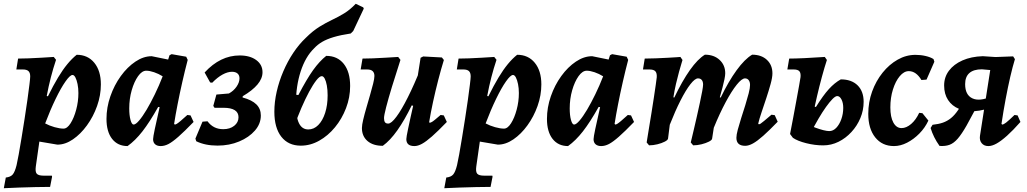

<svg xmlns="http://www.w3.org/2000/svg" viewBox="-52 -764 5455 1020"><path d="M-21.2 179.2Q4.1 176.3 15.5 163Q27 149.7 36.1 113.2Q40.4 94.9 47.4 56.4Q54.4 17.9 62.5 -32.1Q70.5 -82 78.9 -134.6Q87.2 -187.2 93.8 -234.6Q100.4 -281.9 104.4 -315.1Q108.5 -348.2 108.5 -358.1Q108.5 -377.3 99.4 -386.1Q90.3 -394.9 70 -394.9H34.8L44.1 -452.8Q66.9 -452.8 99.3 -454Q131.7 -455.2 167.1 -457.4Q202.5 -459.6 233.6 -461.5L245.7 -446.3Q215.2 -355.3 196.3 -254.1L202.6 -252.4Q231.3 -310.6 256.4 -352.2Q281.5 -393.8 305.8 -423.3Q330 -452.7 355.3 -473Q414.3 -473 449.1 -430.4Q483.9 -387.8 483.9 -315.6Q483.9 -257.7 463.8 -201Q443.7 -144.4 410 -98Q376.3 -51.5 335.4 -23.6Q294.6 4.4 253 4.4L157.1 -11.8L138.3 120.2Q134.3 148.6 143.3 158.9Q152.3 169.2 180.3 169.2H223.6L224.6 175.2L214.1 228.9Q179.9 228.9 136.4 229.9Q93 230.9 49.1 232.4Q5.1 233.9 -31.7 235.9ZM333.3 -365.7Q320.1 -365.7 295.9 -331.2Q271.7 -296.8 243.4 -238.4Q215.1 -180 187.9 -108.3Q210.4 -96.2 238 -88.4Q265.7 -80.7 285.5 -80.7Q304.9 -80.7 322.9 -109Q341 -137.4 352.7 -181Q364.5 -224.6 364.5 -269.8Q364.5 -295.5 360 -317.4Q355.5 -339.3 348.6 -352.5Q341.7 -365.7 333.3 -365.7Z M876.5 -102.3Q881 -102.3 887.5 -106.3Q894 -110.2 907.3 -121.4Q920.5 -132.6 943.3 -153.2L960.3 -150.9L976.4 -116.1Q927.5 -65.5 895.9 -37.8Q864.4 -10.1 843.2 1Q822 12 801.8 12Q782.9 12 772.1 2.5Q761.3 -7.1 761.3 -24.5Q761.3 -35.5 770.3 -78.3Q779.3 -121.2 796.1 -194.8L788.3 -195.9Q742.9 -114.9 704.5 -65.8Q666 -16.6 625.7 12Q573.4 12 543.5 -26.2Q513.7 -64.4 513.7 -132.4Q513.7 -193 534.3 -252.4Q554.9 -311.8 589.7 -359.8Q624.5 -407.9 667.3 -436.6Q710.1 -465.4 753.9 -465.4L841.3 -447.6L848.5 -470.4L859.8 -476.3L937.2 -462.7L945.2 -445.7Q930.6 -390.5 916.6 -328.8Q902.6 -267.2 891.4 -209.6Q880.1 -152 873 -105.9ZM657.9 -102.3Q668.7 -102.3 686.9 -123.4Q705.1 -144.6 726.8 -181Q748.4 -217.4 770.6 -263.1Q792.9 -308.8 812.2 -358.6Q790.6 -372.1 766.6 -380.3Q742.7 -388.4 725 -388.4Q702.3 -388.4 681.5 -359.3Q660.8 -330.1 647.7 -284.5Q634.6 -238.9 634.6 -188.1Q634.6 -151.3 641.3 -126.8Q648.1 -102.3 657.9 -102.3Z M1103.5 9.5Q1038 9.5 990.6 -13.6L986.1 -27.8L1023.8 -117.6L1050.4 -119.7Q1081.1 -77.7 1133.8 -77.7Q1169.7 -77.7 1192.4 -95.8Q1215.1 -113.9 1215.1 -141.3Q1215.1 -166.1 1195.1 -178.7Q1175.1 -191.4 1135.6 -191.4H1087.7L1081.1 -201.5L1097.6 -261.7L1164.1 -267.4Q1188.8 -280.8 1204.6 -303.5Q1220.3 -326.2 1220.3 -347.9Q1220.3 -364.5 1209.8 -373.6Q1199.2 -382.7 1180.3 -382.7Q1157.5 -382.7 1130.3 -368Q1103.2 -353.2 1075.5 -324.6L1064.4 -326L1035.1 -378.9Q1118.4 -469.4 1221.3 -469.4Q1276.1 -469.4 1309.3 -444.9Q1342.6 -420.4 1342.6 -380.3Q1342.6 -346.8 1315.8 -315Q1289 -283.2 1237.6 -253L1236.6 -246.2Q1286.4 -232.8 1310.1 -209.3Q1333.7 -185.8 1333.7 -150.4Q1333.7 -106.6 1302.3 -70.4Q1270.8 -34.2 1218.6 -12.4Q1166.3 9.5 1103.5 9.5Z M1546 9.8Q1479.7 9.8 1442.6 -37.5Q1405.5 -84.9 1405.5 -170.5Q1405.5 -222.1 1417.9 -276.9Q1430.3 -331.7 1453 -384.7Q1475.7 -437.8 1506.2 -483.5Q1536.8 -529.3 1572.5 -562.9Q1609.9 -600.1 1644.6 -621.6Q1679.4 -643.2 1712.3 -658.6Q1745.2 -674.1 1776.3 -693Q1807.4 -711.9 1837.8 -743.9L1877.6 -725L1880.5 -718.2L1824.4 -599.1L1811.3 -586.1Q1757.2 -578 1720.1 -566.8Q1683 -555.5 1658.9 -541.2Q1634.8 -526.9 1616.9 -507.4Q1570.9 -462.9 1545.4 -384.8Q1520 -306.7 1520 -211.7Q1520 -142.5 1536.3 -109.4Q1552.6 -76.3 1585.6 -76.3Q1615.6 -76.3 1638.8 -99.7Q1662 -123.1 1675.3 -164.2Q1688.5 -205.3 1688.5 -257.6Q1688.5 -286.9 1684.3 -310Q1680.1 -333 1673.1 -346.2Q1666.1 -359.4 1657.4 -359.4Q1645.8 -359.4 1628.3 -337Q1610.8 -314.6 1590.3 -276.7Q1569.9 -238.7 1549.3 -191.1Q1528.8 -143.5 1511.7 -93.7L1508.6 -262.4L1533.1 -259.1Q1577 -343.4 1611.2 -391.3Q1645.5 -439.1 1681.1 -467.2Q1740.5 -467.2 1774.3 -424.7Q1808.1 -382.2 1808.1 -307.1Q1808.1 -246.2 1786.3 -189.5Q1764.6 -132.7 1727.5 -87.7Q1690.5 -42.7 1643.6 -16.5Q1596.8 9.8 1546 9.8Z M1981.7 10.6Q1930 10.6 1900.4 -14.8Q1870.7 -40.3 1870.7 -83.7Q1870.7 -99.8 1877.6 -128.6Q1884.4 -157.4 1894.3 -191.3Q1904.1 -225.2 1913.8 -258.8Q1923.4 -292.4 1930.3 -319.6Q1937.1 -346.8 1937.1 -360.3Q1937.1 -394.9 1899.1 -394.9H1864L1873.8 -452.8Q1896.1 -452.8 1927.6 -454Q1959.1 -455.2 1994.7 -457.4Q2030.4 -459.6 2063.3 -461.5L2075.4 -445.9Q2050.1 -368.2 2030.3 -303.1Q2010.5 -238 1999.3 -194.3Q1988.1 -150.6 1988.1 -136.7Q1988.1 -121.8 1993.1 -114.7Q1998.1 -107.5 2010.5 -107.5Q2026.9 -107.5 2054 -143.9Q2081.2 -180.3 2114.8 -247.3Q2148.5 -314.2 2184.8 -405.3L2159.8 -197L2135.3 -204.1Q2096.6 -124.9 2058.8 -71.5Q2021.1 -18 1981.7 10.6ZM2149.4 12Q2106.6 12 2106.6 -25Q2106.6 -31 2109 -44.2Q2111.3 -57.4 2116.4 -81.7Q2121.5 -106 2130 -144.9Q2138.6 -183.8 2151.5 -239.7L2157 -295.4L2182.4 -457.1L2196.3 -464.1L2295.5 -458.7L2306.1 -445.3Q2291.5 -398.3 2276.3 -339.6Q2261.2 -281 2248.5 -222.6Q2235.9 -164.1 2227.9 -115.3L2231.3 -111.3Q2236.3 -112.7 2242.1 -115.9Q2248 -119.2 2259 -128.2Q2270 -137.1 2288.7 -153.2L2305.7 -150.9L2321.8 -116.1Q2274.5 -67.2 2243 -39.4Q2211.4 -11.7 2189.7 0.1Q2168 12 2149.4 12Z M2318.8 179.2Q2344.1 176.3 2355.5 163Q2367 149.7 2376.1 113.2Q2380.4 94.9 2387.4 56.4Q2394.4 17.9 2402.5 -32.1Q2410.5 -82 2418.9 -134.6Q2427.2 -187.2 2433.8 -234.6Q2440.4 -281.9 2444.4 -315.1Q2448.5 -348.2 2448.5 -358.1Q2448.5 -377.3 2439.4 -386.1Q2430.3 -394.9 2410 -394.9H2374.8L2384.1 -452.8Q2406.9 -452.8 2439.3 -454Q2471.7 -455.2 2507.1 -457.4Q2542.5 -459.6 2573.6 -461.5L2585.7 -446.3Q2555.2 -355.3 2536.3 -254.1L2542.6 -252.4Q2571.3 -310.6 2596.4 -352.2Q2621.5 -393.8 2645.8 -423.3Q2670 -452.7 2695.3 -473Q2754.3 -473 2789.1 -430.4Q2823.9 -387.8 2823.9 -315.6Q2823.9 -257.7 2803.8 -201Q2783.7 -144.4 2750 -98Q2716.3 -51.5 2675.4 -23.6Q2634.6 4.4 2593 4.4L2497.1 -11.8L2478.3 120.2Q2474.3 148.6 2483.3 158.9Q2492.3 169.2 2520.3 169.2H2563.6L2564.6 175.2L2554.1 228.9Q2519.9 228.9 2476.4 229.9Q2433 230.9 2389.1 232.4Q2345.1 233.9 2308.3 235.9ZM2673.3 -365.7Q2660.1 -365.7 2635.9 -331.2Q2611.7 -296.8 2583.4 -238.4Q2555.1 -180 2527.9 -108.3Q2550.4 -96.2 2578 -88.4Q2605.7 -80.7 2625.5 -80.7Q2644.9 -80.7 2662.9 -109Q2681 -137.4 2692.7 -181Q2704.5 -224.6 2704.5 -269.8Q2704.5 -295.5 2700 -317.4Q2695.5 -339.3 2688.6 -352.5Q2681.7 -365.7 2673.3 -365.7Z M3216.5 -102.3Q3221 -102.3 3227.5 -106.3Q3234 -110.2 3247.3 -121.4Q3260.5 -132.6 3283.3 -153.2L3300.3 -150.9L3316.4 -116.1Q3267.5 -65.5 3235.9 -37.8Q3204.4 -10.1 3183.2 1Q3162 12 3141.8 12Q3122.9 12 3112.1 2.5Q3101.3 -7.1 3101.3 -24.5Q3101.3 -35.5 3110.3 -78.3Q3119.3 -121.2 3136.1 -194.8L3128.3 -195.9Q3082.9 -114.9 3044.5 -65.8Q3006 -16.6 2965.7 12Q2913.4 12 2883.5 -26.2Q2853.7 -64.4 2853.7 -132.4Q2853.7 -193 2874.3 -252.4Q2894.9 -311.8 2929.7 -359.8Q2964.5 -407.9 3007.3 -436.6Q3050.1 -465.4 3093.9 -465.4L3181.3 -447.6L3188.5 -470.4L3199.8 -476.3L3277.2 -462.7L3285.2 -445.7Q3270.6 -390.5 3256.6 -328.8Q3242.6 -267.2 3231.4 -209.6Q3220.1 -152 3213 -105.9ZM2997.9 -102.3Q3008.7 -102.3 3026.9 -123.4Q3045.1 -144.6 3066.8 -181Q3088.4 -217.4 3110.6 -263.1Q3132.9 -308.8 3152.2 -358.6Q3130.6 -372.1 3106.6 -380.3Q3082.7 -388.4 3065 -388.4Q3042.3 -388.4 3021.5 -359.3Q3000.8 -330.1 2987.7 -284.5Q2974.6 -238.9 2974.6 -188.1Q2974.6 -151.3 2981.3 -126.8Q2988.1 -102.3 2997.9 -102.3Z M3979 -103.7Q3983.1 -103.7 3988.4 -106.9Q3993.8 -110.2 4007.1 -121.4Q4020.3 -132.6 4046.4 -154.6L4063.8 -152.2L4079.5 -117.4Q4034.7 -71.1 4002.9 -42.8Q3971.1 -14.6 3948.3 -2Q3925.5 10.6 3906.9 10.6Q3860.1 10.6 3860.1 -31.9Q3860.1 -47.6 3867.5 -75.4Q3874.9 -103.2 3885.7 -137.1Q3896.6 -170.9 3907.3 -205Q3917.9 -239.1 3925.3 -267.8Q3932.6 -296.5 3932.6 -312.4Q3932.6 -328.6 3925.4 -338.1Q3918.2 -347.6 3905.9 -347.6Q3888.9 -347.6 3861.9 -314Q3834.8 -280.3 3803.2 -221.4Q3771.6 -162.4 3740 -85.3L3731.2 -28Q3730.7 -20 3714.2 -11.6Q3697.6 -3.2 3674.8 2.5Q3652 8.1 3630.5 8.1L3617.6 -7.2Q3617.6 -7.2 3622.4 -26.9Q3627.1 -46.6 3634.6 -78.4Q3642.1 -110.1 3650.4 -146.9Q3658.7 -183.8 3666.2 -218.6Q3673.7 -253.4 3678.5 -279.5Q3683.2 -305.7 3683.2 -314.7Q3683.2 -330.4 3676.2 -339Q3669.2 -347.6 3656 -347.6Q3640.1 -347.6 3615.7 -316.5Q3591.4 -285.4 3563.1 -229.8Q3534.8 -174.1 3506.2 -101.3L3497 -28Q3496.1 -20 3479.7 -11.6Q3463.4 -3.2 3440.6 2.5Q3417.8 8.1 3396.2 8.1L3383.4 -7.2Q3383.4 -7.2 3386.9 -29.2Q3390.5 -51.3 3396.3 -86.9Q3402 -122.5 3408.9 -163.9Q3415.7 -205.3 3421.5 -244.5Q3427.2 -283.8 3431.7 -313.3Q3436.1 -342.9 3437 -353.6Q3438.4 -375.9 3429.5 -385.4Q3420.6 -394.9 3399 -394.9H3363.8L3373.1 -452.8Q3400.6 -452.8 3433.1 -454.2Q3465.5 -455.7 3495.1 -457.1Q3524.6 -458.6 3543.6 -460Q3562.6 -461.5 3562.6 -461.5L3573.8 -445.4Q3573.8 -445.4 3568.7 -428.3Q3563.5 -411.2 3555.5 -382.8Q3547.6 -354.4 3539.3 -318.9Q3531.1 -283.4 3525.4 -247L3530.2 -245.8Q3572.2 -333.9 3613.5 -392.2Q3654.9 -450.5 3692.8 -473.5Q3741 -473.5 3770.9 -445.7Q3800.8 -418 3800.8 -374.6Q3800.8 -363.4 3796.6 -342.4Q3792.4 -321.5 3786.4 -299.6Q3780.4 -277.8 3776.2 -262.4Q3772 -247 3772 -247L3776.8 -245.8Q3818.2 -331.7 3861.2 -390.8Q3904.2 -450 3943.7 -473.5Q3992.8 -473.5 4022.1 -446.1Q4051.5 -418.7 4051.5 -374.2Q4051.5 -352.6 4041.8 -317.6Q4032.2 -282.7 4019.2 -243.4Q4006.2 -204.2 3994 -168.1Q3981.7 -132 3976 -107.2Z M4321.1 8.3Q4276.8 8.3 4231 -3.3Q4185.1 -14.8 4160.3 -31.9L4263.3 -201.3L4282.5 -195.5Q4321.1 -257.5 4351.5 -290.9Q4382 -324.4 4414.7 -342.3Q4471.7 -342.3 4503.9 -310.7Q4536.1 -279 4536.1 -223.3Q4536.1 -178 4518.7 -136.6Q4501.4 -95.2 4471.1 -62.5Q4440.9 -29.7 4402.5 -10.7Q4364.1 8.3 4321.1 8.3ZM4160.3 -31.9 4145.2 -52.1Q4153.5 -93 4162.1 -140.2Q4170.7 -187.4 4179 -231.4Q4187.3 -275.4 4193.1 -308.6Q4199 -341.7 4200.8 -354.1Q4203 -375.5 4194.9 -385.2Q4186.7 -394.9 4165.1 -394.9H4130.8L4140.6 -452.8Q4170.2 -452.8 4222.6 -455.2Q4275.1 -457.6 4329.7 -461.5L4340.9 -445.4Q4328.2 -406.9 4314.3 -355.6Q4300.4 -304.2 4288.4 -252.7Q4276.3 -201.3 4268.8 -160.7ZM4253.2 -54.9 4241.2 -102.9Q4259 -93.6 4280.6 -85.5Q4302.2 -77.5 4321.9 -72.5Q4341.7 -67.6 4353.4 -67.6Q4374.1 -67.6 4390.7 -85Q4407.4 -102.5 4417.5 -130.8Q4427.7 -159.2 4427.7 -191.2Q4427.7 -217.5 4418.4 -235.6Q4409.1 -253.6 4395.8 -253.6Q4386.2 -253.6 4371 -238.4Q4355.8 -223.1 4336.4 -196.1Q4317 -169 4295.9 -133Q4274.9 -96.9 4253.2 -54.9Z M4776 -386.1Q4750.4 -386.1 4727.9 -359.3Q4705.4 -332.4 4691.7 -288.6Q4678 -244.9 4678 -193.4Q4678 -142.2 4694 -112.8Q4710.1 -83.5 4737.5 -83.5Q4763 -83.5 4788.6 -105.5Q4814.1 -127.5 4831.2 -164.6L4848.4 -162.7L4880 -123.4Q4862.4 -85.3 4832.2 -54.6Q4802.1 -24 4766.9 -6Q4731.8 12 4697.4 12Q4634.4 12 4597.5 -34.3Q4560.7 -80.6 4560.7 -159.3Q4560.7 -221 4581 -277.4Q4601.4 -333.8 4636.8 -377.9Q4672.2 -421.9 4717 -447.2Q4761.7 -472.6 4811.5 -472.6Q4839.3 -472.6 4864.9 -466.6Q4890.6 -460.7 4907.3 -450.2L4911.8 -436.1L4870.2 -341.1L4843.1 -339Q4814.8 -386.1 4776 -386.1Z M5198.6 12Q5175.6 12 5163.1 -3.4Q5150.6 -18.9 5154.1 -42.4L5215.3 -434.4L5248.1 -388.4L5164.2 -395.8Q5120.6 -395.8 5098 -376.1Q5075.3 -356.3 5075.3 -317Q5075.3 -259.8 5113.4 -241.7Q5151.5 -223.6 5214.7 -251.6L5227.5 -199.5Q5174.2 -176.4 5126.7 -173.6Q5079.1 -170.7 5042.3 -185.9Q5005.5 -201 4984.6 -232.7Q4963.7 -264.4 4963.7 -309.9Q4963.7 -354.3 4989.3 -388.4Q5014.8 -422.5 5061 -443Q5107.2 -463.5 5168.9 -465.5L5236.6 -461L5330.3 -464.5L5339.8 -449.8Q5327.8 -410.8 5315.1 -356.2Q5302.5 -301.6 5290.5 -237.7Q5278.5 -173.9 5268.4 -105.9L5271.9 -102.3Q5279.6 -102.3 5293.5 -113.2Q5307.5 -124.1 5337.6 -153.2L5354 -150.9L5369.1 -116.1Q5329.5 -71.3 5297.9 -43Q5266.3 -14.8 5242.3 -1.4Q5218.4 12 5198.6 12ZM4939.3 11.2Q4906.7 -34.4 4891.8 -84L4902.3 -101.1Q4933.8 -104.3 4957.3 -112.5Q4980.8 -120.8 5000.3 -136.7Q5019.8 -152.6 5037.7 -179L5073.2 -233.9L5146.2 -213.9L5082.8 -96.8Q5057.1 -51.8 5036.1 -27.5Q5015 -3.1 4992.5 5.2Q4970.1 13.5 4939.3 11.2Z"/></svg>

Font: Alegreya
Style: Italic
Weight: 400
Italic angle: -7°
Designer: Juan Pablo del Peral
Foundry: Huerta Tipografica
Version: Version 2.009